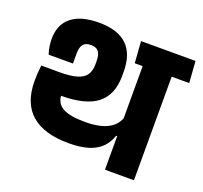

<svg xmlns="http://www.w3.org/2000/svg" viewBox="-115 -790 979 924"><g transform="rotate(20 374.5 -328.0)"><path d="M659 -568H510.5V0H659ZM480 -530.5H749L741 -641H472ZM462 -641 470 -530.5H699L690.5 -641ZM66.5 -427.5H191V-478Q191 -511 203 -526Q215 -541 243 -541Q269.5 -541 281.8 -526Q294 -511 294 -474.5V-460.5Q294 -428 280.2 -407Q266.5 -386 233.5 -376Q200.5 -366 143.5 -366L51 -366.5L109.5 -262H189.5Q315.5 -262 374.8 -308.8Q434 -355.5 434 -452.5V-473Q434 -565 386 -610.2Q338 -655.5 243 -655.5Q150 -655.5 102 -616.5Q54 -577.5 54 -504Q54 -485.5 57.2 -465.5Q60.5 -445.5 66.5 -427.5ZM46 -289V-286Q46 -172.5 111 -116.2Q176 -60 301.5 -60Q364 -60 405 -73.5Q446 -87 470 -112.2Q494 -137.5 505 -172H521L513 -271Q500.5 -228 457.5 -205.5Q414.5 -183 340.5 -183Q263 -183 226.5 -203.5Q190 -224 190 -270.5V-332.5L51 -366.5Q48.5 -344.5 47.2 -325.5Q46 -306.5 46 -289Z"/></g></svg>

Font: Anek Devanagari
Style: Bold
Weight: 700
Designer: Kailash Malviya (Devanagari) & Yesha Goshar (Latin)
Foundry: Ek Type
Version: Version 1.003